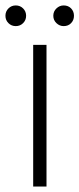

<svg xmlns="http://www.w3.org/2000/svg" viewBox="-37 -689 292 706"><path d="M21 -593Q5 -593 -6 -604Q-17 -615 -17 -631Q-17 -647 -6 -658Q5 -669 21 -669Q37 -669 48 -658Q59 -647 59 -631Q59 -615 48 -604Q37 -593 21 -593ZM197 -593Q182 -593 170.5 -604Q159 -615 159 -631Q159 -647 170.5 -658Q182 -669 197 -669Q214 -669 224.5 -658Q235 -647 235 -631Q235 -615 224.5 -604Q214 -593 197 -593ZM134 -3H85V-524H134Z"/></svg>

Font: LXGW 975 Gothic SC 200W
Style: Regular
Weight: 200
Version: Version 2.01;February 25, 2021